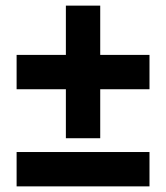

<svg xmlns="http://www.w3.org/2000/svg" viewBox="-20 -662 590 682"><path d="M39 0V-122H511V0ZM39 -345V-467H511V-345ZM336 -171H214V-642H336Z"/></svg>

Font: Ysabeau Office Black
Style: Regular
Weight: 900
Designer: Christian Thalmann (Catharsis Fonts)
Version: Version 2.001;gftools[0.9.30]; featfreeze: tnum,lnum,ss02